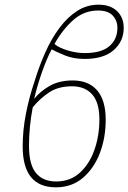

<svg xmlns="http://www.w3.org/2000/svg" viewBox="-20 -791 549 821"><path d="M219 10Q77 10 77 -165Q77 -235 91 -305.5Q105 -376 127 -441Q147 -507 173.5 -566.5Q200 -626 234.5 -672Q269 -718 310.5 -744.5Q352 -771 401 -771Q452 -771 480.5 -743.5Q509 -716 509 -672Q509 -614 466 -576.5Q423 -539 342 -539Q295 -539 259 -553.5Q223 -568 201 -580Q180 -541 159.5 -482.5Q139 -424 126 -368Q151 -400 192 -423.5Q233 -447 291 -447Q359 -447 395.5 -404.5Q432 -362 432 -279Q432 -202 407 -136.5Q382 -71 334.5 -30.5Q287 10 219 10ZM342 -564Q413 -564 447.5 -593.5Q482 -623 482 -672Q482 -703 462 -724.5Q442 -746 399 -746Q339 -746 293 -705Q247 -664 213 -603Q231 -587 269 -575.5Q307 -564 342 -564ZM220 -15Q280 -15 321 -52Q362 -89 383.5 -149.5Q405 -210 405 -280Q405 -353 374 -387.5Q343 -422 288 -422Q229 -422 189.5 -395.5Q150 -369 120 -332Q104 -249 104 -167Q104 -87 134 -51Q164 -15 220 -15Z"/></svg>

Font: Noto Sans SemiCondensed Thin
Style: Italic
Weight: 100
Width: 4
Italic angle: -12°
Designer: Monotype Design Team
Foundry: Monotype Imaging Inc.
Version: Version 2.013; ttfautohint (v1.8.4.7-5d5b)